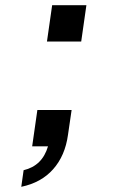

<svg xmlns="http://www.w3.org/2000/svg" viewBox="-20 -564 438 740"><path d="M161 -404 181 -544H313L293 -404ZM62 156 71 92Q143 75 165 0H104L124 -140H256L242 -44Q231 36 185 88Q139 140 62 156Z"/></svg>

Font: Plus Jakarta Sans
Style: Bold Italic
Weight: 700
Italic angle: -8°
Designer: Gumpita Rahayu
Foundry: Tokotype
Version: Version 2.071; ttfautohint (v1.8.4.7-5d5b);gftools[0.9.29]